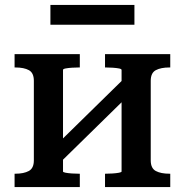

<svg xmlns="http://www.w3.org/2000/svg" viewBox="-20 -757 747 777"><path d="M117 -108V-430Q117 -462 97 -473Q77 -484 42 -484H39V-538H303V-484H299Q286 -484 271 -483Q256 -482 245.5 -480Q235 -478 235 -474V-63Q235 -60 245.5 -58Q256 -56 271 -55Q286 -54 299 -54H303V0H39V-54H42Q76 -54 96.5 -65Q117 -76 117 -108ZM472 -63V-474Q472 -478 461.5 -480Q451 -482 436 -483Q421 -484 408 -484H405V-538H669V-484H666Q631 -484 610.5 -473Q590 -462 590 -430V-108Q590 -76 610.5 -65Q631 -54 666 -54H669V0H405V-54H408Q421 -54 436 -55Q451 -56 461.5 -58Q472 -60 472 -63ZM223 -99 181 -144 483 -440 525 -395ZM184 -737H524V-657H184Z"/></svg>

Font: Roboto Serif Medium
Style: Regular
Weight: 500
Designer: Greg Gazdowicz
Foundry: Commercial Type
Version: Version 1.008